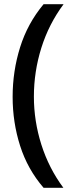

<svg xmlns="http://www.w3.org/2000/svg" viewBox="-20 -734 352 912"><path d="M40 -274Q40 -396 75.5 -509.5Q111 -623 187 -714H282Q212 -620 176.5 -507Q141 -394 141 -275Q141 -159 176.5 -47Q212 65 281 158H187Q111 70 75.5 -41.5Q40 -153 40 -274Z"/></svg>

Font: Noto Sans Tangsa Medium
Style: Regular
Weight: 500
Version: Version 1.504